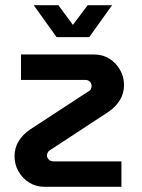

<svg xmlns="http://www.w3.org/2000/svg" viewBox="-20 -720 548 740"><path d="M152 0Q119 0 93 -16Q67 -32 51.5 -59Q36 -86 36 -118Q36 -150 52 -176Q68 -202 96 -221L318 -366Q328 -371 330.5 -377Q333 -383 333 -389Q333 -398 326.5 -405Q320 -412 309 -412H61V-510H343Q376 -510 401.5 -494Q427 -478 442.5 -451Q458 -424 458 -392Q458 -360 442 -334Q426 -308 398 -289L177 -144Q168 -139 164.5 -133Q161 -127 161 -121Q161 -112 168 -105Q175 -98 186 -98H448V0ZM198 -577 110 -700H205L261 -624L318 -700H412L324 -577Z"/></svg>

Font: MuseoModerno Thin Medium
Style: Regular
Weight: 500
Version: Version 1.003